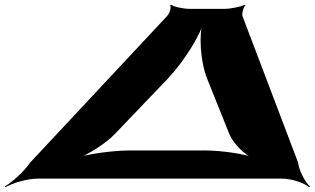

<svg xmlns="http://www.w3.org/2000/svg" viewBox="-104 -748 1318 804"><path d="M594 -679 23 -68C-2 -31 -53 15 -84 33L-82 36C-52 19 9 0 55 0H1076C1119 0 1171 19 1191 36L1194 33C1174 15 1149 -31 1144 -68L912 -679C908 -691 914 -718 925 -726L919 -728C908 -720 861 -711 838 -711H687C664 -711 621 -720 614 -728L608 -726C615 -718 606 -691 594 -679ZM376 -186 598 -418C671 -495 736 -604 753 -666H746C729 -604 733 -495 764 -417L857 -185C872 -149 920 -99 959 -83L965 -86C925 -103 824 -118 754 -118H440C370 -118 260 -103 212 -86L214 -82C264 -99 341 -149 376 -186Z"/></svg>

Font: Asimov
Style: EdgeWideIt
Weight: 500
Designer: Google
Version: Version 2.000980: 2014